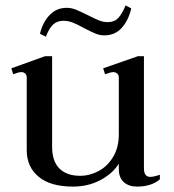

<svg xmlns="http://www.w3.org/2000/svg" viewBox="-20 -681 644 711"><path d="M150 -545 128 -556Q138 -598 163.5 -625Q189 -652 227 -652Q244 -652 260.5 -645.5Q277 -639 305 -625Q330 -612 346.5 -605.5Q363 -599 379 -599Q403 -599 417.5 -614Q432 -629 445 -661L466 -650Q456 -606 431 -578Q406 -550 366 -550Q350 -550 334 -556.5Q318 -563 291 -577Q268 -590 250.5 -597Q233 -604 215 -604Q191 -604 176 -589.5Q161 -575 150 -545ZM572 -34V-17Q541 10 487 10Q457 10 438.5 -6.5Q420 -23 420 -55V-75Q398 -39 352.5 -14.5Q307 10 250 10Q167 10 123 -26.5Q79 -63 79 -125V-393Q79 -404 73 -409Q67 -414 59 -414Q49 -414 29 -406L22 -428L147 -473H173V-137Q173 -84 200 -57Q227 -30 277 -30Q312 -30 345 -47.5Q378 -65 399 -100Q420 -135 420 -184V-393Q420 -404 413.5 -409Q407 -414 399 -414Q391 -414 369 -406L362 -428L491 -473H513V-58Q513 -26 536 -26Q550 -26 572 -34Z"/></svg>

Font: TavirajRegular
Style: Regular
Weight: 400
Designer: Katatrad Team
Foundry: CadsonDemak
Version: Version 1.001